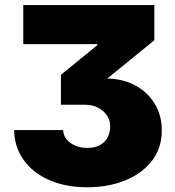

<svg xmlns="http://www.w3.org/2000/svg" viewBox="-20 -748 709 777"><path d="M334 9.8Q244.1 9.8 177.7 -20Q111.3 -49.8 74.7 -102.1Q38.1 -154.3 37.1 -221.7H235.4Q236.8 -189.9 264.9 -169.7Q293 -149.4 334 -149.4Q376.5 -149.4 401.1 -172.9Q425.8 -196.3 425.8 -237.3Q425.8 -273.4 396.7 -298.8Q367.7 -324.2 322.3 -324.2H226.6V-445.3L374 -565.4V-569.3H74.2V-727.5H604.5V-585L414.1 -430.2Q480.5 -428.7 530 -400.9Q579.6 -373 607.2 -326.4Q634.8 -279.8 634.8 -220.7Q634.8 -148.9 595 -97.4Q555.2 -45.9 487.1 -18.1Q418.9 9.8 334 9.8Z"/></svg>

Font: Inter Black
Style: Regular
Weight: 900
Designer: Rasmus Andersson
Foundry: rsms
Version: Version 4.000;git-a52131595